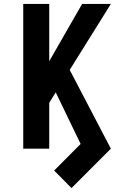

<svg xmlns="http://www.w3.org/2000/svg" viewBox="-20 -755 640 975"><path d="M401 0 263 -286 230 -233V0H98V-735H230V-444L397 -735H543L334 -400L543 0ZM343 200 255 111 454 -89 543 0Z"/></svg>

Font: Iosevka Aile Extrabold
Style: Regular
Weight: 800
Designer: Belleve Invis
Foundry: Belleve Invis
Version: Version 27.3.5; ttfautohint (v1.8.4)